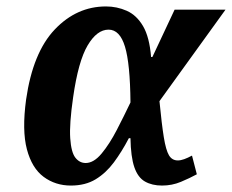

<svg xmlns="http://www.w3.org/2000/svg" viewBox="-20 -566 720 596"><path d="M200 10Q152 10 115.5 -17Q79 -44 63.5 -102.5Q48 -161 61 -257Q82 -403 150 -474.5Q218 -546 309 -546Q343 -546 373.5 -532.5Q404 -519 424 -485Q444 -451 449 -389H453L522 -536H680L475 -252Q482 -180 488.5 -140Q495 -100 504.5 -84Q514 -68 532 -68Q541 -68 552 -72Q563 -76 576 -83L591 -25Q569 -13 541.5 -1.5Q514 10 483 10Q452 10 430 -2.5Q408 -15 397 -47Q386 -79 385 -137H380Q358 -95 333.5 -62Q309 -29 277 -9.5Q245 10 200 10ZM246 -60Q271 -60 295.5 -89.5Q320 -119 342.5 -162.5Q365 -206 385 -248Q384 -368 368 -421Q352 -474 317 -474Q281 -474 252 -425Q223 -376 207 -264Q195 -181 198 -137Q201 -93 214 -76.5Q227 -60 246 -60Z"/></svg>

Font: Noto Serif SemiCondensed
Style: Bold Italic
Weight: 700
Width: 4
Italic angle: -12°
Designer: Monotype Design Team
Foundry: Monotype Imaging Inc.
Version: Version 2.014